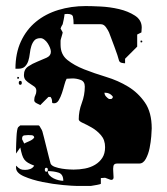

<svg xmlns="http://www.w3.org/2000/svg" viewBox="-20 -587 551 634"><path d="M180 -439Q180 -407 202.5 -389Q225 -371 258 -358Q291 -345 330.5 -333Q370 -321 403 -301Q436 -281 458.5 -248.5Q481 -216 481 -163Q481 -156 479.5 -137Q478 -118 474 -98Q470 -78 461.5 -62.5Q453 -47 440 -47H367Q356 -47 354.5 -38.5Q353 -30 354 -20Q355 -10 355 -1.5Q355 7 347 7Q345 7 336.5 3.5Q328 0 327 0L313 1V20Q313 21 300.5 23.5Q288 26 280 27H234Q221 27 188 24Q155 21 120.5 14Q86 7 59.5 -4.5Q33 -16 33 -33V-40Q42 -31 47.5 -28.5Q53 -26 63 -26Q72 -26 80 -29Q88 -32 93 -40Q80 -45 72.5 -49.5Q65 -54 60.5 -60Q56 -66 53 -75.5Q50 -85 47 -100L33 -80V-97Q33 -103 33.5 -114Q34 -125 34.5 -136Q35 -147 36.5 -156Q38 -165 40 -167L47 -173H107Q109 -173 111 -170Q113 -167 115 -163Q118 -159 120 -153Q122 -147 125.5 -132Q129 -117 133.5 -100Q138 -83 141.5 -68Q145 -53 147 -47Q150 -40 161 -36Q172 -32 185 -30Q198 -28 209 -27.5Q220 -27 223 -27Q242 -27 260.5 -30.5Q279 -34 294 -43Q309 -52 318 -66Q327 -80 327 -101Q327 -125 313.5 -140.5Q300 -156 283.5 -165.5Q267 -175 253.5 -181Q240 -187 240 -193Q240 -220 250 -246.5Q260 -273 260 -301Q260 -318 246.5 -323Q233 -328 220 -328L200 -327Q196 -320 192.5 -306.5Q189 -293 184.5 -279.5Q180 -266 174 -256Q168 -246 159 -246Q154 -246 153 -247Q152 -248 152 -250.5Q152 -253 151.5 -257Q151 -261 147 -267H140L113 -240Q109 -242 101 -246Q93 -250 93 -256Q93 -265 96.5 -272Q100 -279 100 -287Q100 -296 93.5 -301Q87 -306 79.5 -310.5Q72 -315 65.5 -321.5Q59 -328 59 -339Q59 -358 73 -367.5Q87 -377 103.5 -383.5Q120 -390 134 -396.5Q148 -403 148 -416Q148 -422 145 -429.5Q142 -437 137.5 -444Q133 -451 126.5 -456Q120 -461 114 -461Q100 -461 93.5 -453.5Q87 -446 83.5 -435Q80 -424 78.5 -410.5Q77 -397 73.5 -386Q70 -375 62.5 -367.5Q55 -360 40 -360H31Q31 -411 49 -450Q67 -489 98.5 -515Q130 -541 172.5 -554Q215 -567 263 -567Q281 -567 312 -565.5Q343 -564 373 -557Q403 -550 425.5 -535.5Q448 -521 448 -496L447 -480L433 -473V-433L393 -393V-378Q389 -378 382 -379.5Q375 -381 373 -387Q372 -392 367.5 -405.5Q363 -419 357.5 -433.5Q352 -448 347 -461.5Q342 -475 340 -480Q337 -487 330 -497Q323 -507 313 -507H223Q223 -522 221 -531.5Q219 -541 203 -541Q196 -541 193 -540Q193 -536 190.5 -523Q188 -510 187 -507Q186 -506 183 -500Q180 -494 180 -493Q180 -492 183.5 -486.5Q187 -481 187 -480Q187 -478 183.5 -466.5Q180 -455 180 -453ZM447 -447Q444 -446 444 -450Q444 -454 447 -453Q450 -453 450 -450Q450 -447 447 -447ZM40 -327Q37 -326 37 -330Q37 -334 40 -333Q43 -333 43 -330Q43 -327 40 -327ZM47 -307Q42 -307 42 -313.5Q42 -320 47 -320Q52 -320 52 -313.5Q52 -307 47 -307ZM347 -260Q351 -261 353 -267Q344 -281 325 -281Q325 -274 330 -268.5Q335 -263 340 -260ZM60 -113Q63 -115 76 -120.5Q89 -126 93 -133Q92 -140 84.5 -140.5Q77 -141 73 -141Q68 -141 60.5 -140Q53 -139 53 -130V-127ZM133 -20Q138 -20 138 -26.5Q138 -33 133 -33Q128 -33 128 -26.5Q128 -20 133 -20ZM189 10Q189 -12 173 -17Q157 -22 138 -22Q138 -14 143.5 -8Q149 -2 157 2Q165 6 173.5 8Q182 10 189 10Z"/></svg>

Font: Genkaimincho
Style: Regular
Weight: 800
Designer: Dr. Ken Lunde (project architect, glyph set definition & overall production); Masataka HATTORI \u670D \u90E8 \u6B63 \u8C
Foundry: Adobe Systems Incorporated
Version: Version 1.00